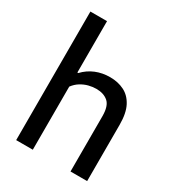

<svg xmlns="http://www.w3.org/2000/svg" viewBox="-190 -927 963 1045"><g transform="rotate(30 291.0 -404.0)"><path d="M70.5 0V-808H175V-485H180.5Q212 -518.5 253.2 -535.5Q294.5 -552.5 343 -552.5Q392.5 -552.5 431.8 -533Q471 -513.5 493.8 -470Q516.5 -426.5 516.5 -353.5V0H412V-347.5Q412 -411.5 384 -435.8Q356 -460 309.5 -460Q286.5 -460 262 -453.8Q237.5 -447.5 214.8 -433.5Q192 -419.5 175 -396.5V0Z"/></g></svg>

Font: Encode Sans Condensed Thin Medium
Style: Regular
Weight: 500
Version: Version 3.002